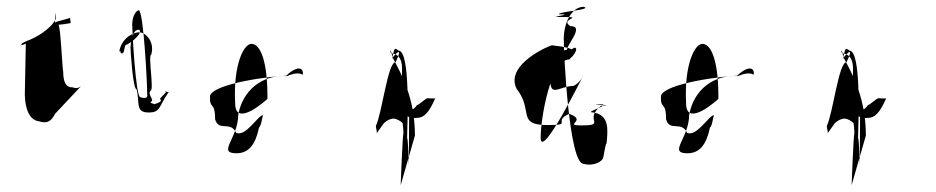

<svg xmlns="http://www.w3.org/2000/svg" viewBox="-20 -557 2754 565"><path d="M44 -424C40 -424 58 -427 56 -430L53 -278C54 -234 68 -203 95 -200C117 -193 130 -198 142 -222L218 -303C206 -295 202 -298 193 -300C174 -300 166 -315 166 -347C164 -344 158 -484 152 -484C152 -484 190 -488 188 -490L186 -505C189 -503 142 -494 142 -490V-519C143 -517 144 -508 144 -501C128 -469 81 -444 60 -437C54 -434 38 -428 44 -424Z M331 -406C341 -406 329 -400 339 -400C349 -400 343 -426 354 -426C369 -434 385 -448 390 -458C394 -468 391 -472 382 -468C371 -464 365 -437 364 -418C364 -408 371 -294 382 -294C392 -256 377 -226 417 -226C453 -226 446 -242 475 -284C486 -284 457 -289 467 -289C478 -289 442 -264 453 -264C458 -255 429 -250 435 -250C441 -250 415 -254 425 -258C435 -262 413 -280 423 -290C434 -290 415 -396 425 -396C436 -434 409 -462 389 -462C375 -462 339 -448 331 -406ZM369 -485C369 -504 377 -524 388 -527C403 -527 414 -295 413 -281C416 -269 408 -266 393 -271C379 -271 369 -470 369 -485Z M598 -275C608 -312 785 -334 822 -334C856 -366 874 -358 871 -337C860 -344 843 -341 824 -333C752 -338 693 -291 681 -218C680 -149 618 -106 676 -106C712 -106 732 -132 742 -181C750 -190 750 -207 754 -218C739 -218 704 -154 675 -166C658 -203 624 -168 613 -206C613 -262 596 -232 598 -275ZM672 -253C672 -178 767 -266 767 -266C768 -374 747 -428 720 -428C697 -428 666 -366 672 -253Z M1086 -186C1086 -180 1091 -166 1088 -164L1105 -188C1112 -200 1128 -208 1138 -208C1147 -208 1161 -200 1165 -194C1165 -188 1168 -172 1167 -162C1165 -166 1159 -12 1159 -12L1201 -158C1201 -266 1163 -337 1134 -390C1132 -412 1125 -412 1131 -400C1155 -398 1165 -380 1163 -346V-262C1163 -228 1173 -207 1205 -210C1229 -210 1242 -226 1261 -268C1259 -266 1243 -268 1238 -268C1233 -268 1210 -246 1207 -248C1203 -240 1193 -233 1189 -233C1187 -230 1185 -227 1184 -226L1183 -69C1183 -69 1181 -153 1178 -150C1179 -198 1188 -407 1153 -408C1139 -418 1142 -416 1133 -384C1150 -408 1165 -416 1144 -374C1121 -374 1105 -227 1086 -186Z M1500 -296C1465 -368 1599 -424 1605 -424C1589 -424 1691 -418 1657 -402C1621 -402 1710 -480 1659 -480C1623 -501 1705 -507 1635 -507H1625C1589 -507 1676 -515 1625 -515C1621 -523 1725 -528 1698 -537C1662 -537 1639 -490 1639 -442C1639 -394 1655 -75 1697 -75C1729 -66 1755 -84 1755 -94C1756 -90 1761 -135 1765 -135C1769 -178 1773 -217 1727 -226C1691 -226 1793 -251 1741 -251C1705 -251 1801 -246 1749 -246C1695 -204 1767 -188 1691 -188C1635 -188 1711 -202 1655 -222C1603 -199 1670 -189 1591 -189C1499 -189 1551 -232 1500 -296ZM1571 -152C1571 -82 1697 -336 1697 -336C1691 -323 1681 -310 1667 -304C1625 -304 1598 -266 1599 -328C1599 -381 1625 -414 1663 -412C1677 -425 1685 -408 1655 -382C1601 -382 1571 -211 1571 -152Z M1925 -275C1935 -312 2112 -334 2149 -334C2183 -366 2201 -358 2198 -337C2187 -344 2170 -341 2151 -333C2079 -338 2020 -291 2008 -218C2007 -149 1945 -106 2003 -106C2039 -106 2059 -132 2069 -181C2077 -190 2077 -207 2081 -218C2066 -218 2031 -154 2002 -166C1985 -203 1951 -168 1940 -206C1940 -262 1923 -232 1925 -275ZM1999 -253C1999 -178 2094 -266 2094 -266C2095 -374 2074 -428 2047 -428C2024 -428 1993 -366 1999 -253Z M2413 -186C2413 -180 2418 -166 2415 -164L2432 -188C2439 -200 2455 -208 2465 -208C2474 -208 2488 -200 2492 -194C2492 -188 2495 -172 2494 -162C2492 -166 2486 -12 2486 -12L2528 -158C2528 -266 2490 -337 2461 -390C2459 -412 2452 -412 2458 -400C2482 -398 2492 -380 2490 -346V-262C2490 -228 2500 -207 2532 -210C2556 -210 2569 -226 2588 -268C2586 -266 2570 -268 2565 -268C2560 -268 2537 -246 2534 -248C2530 -240 2520 -233 2516 -233C2514 -230 2512 -227 2511 -226L2510 -69C2510 -69 2508 -153 2505 -150C2506 -198 2515 -407 2480 -408C2466 -418 2469 -416 2460 -384C2477 -408 2492 -416 2471 -374C2448 -374 2432 -227 2413 -186Z"/></svg>

Font: Zinc
Style: Regular
Weight: 400
Version: Version 1